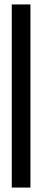

<svg xmlns="http://www.w3.org/2000/svg" viewBox="-20 -731 200 864"><path d="M33 113H117V-711H33Z"/></svg>

Font: Anybody UltraCondensed Thin
Style: Regular
Weight: 400
Version: Version 1.111